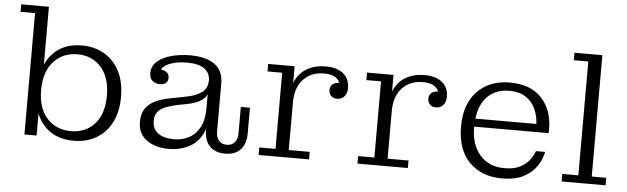

<svg xmlns="http://www.w3.org/2000/svg" viewBox="-47 -889 3495 1070"><g transform="rotate(5 1700.5 -354.5)"><path d="M114 0V-679H33V-721H188V-396Q214 -456 265 -489Q316 -522 392 -522Q461 -522 515.5 -490.5Q570 -459 601 -399.5Q632 -340 632 -255Q632 -171 601 -111.5Q570 -52 515.5 -20.5Q461 11 391 11Q313 11 260.5 -24Q208 -59 182 -123V0ZM370 -41Q452 -41 502.5 -97Q553 -153 553 -255Q553 -357 502.5 -414Q452 -471 370 -471Q288 -471 236.5 -414Q185 -357 185 -255Q185 -153 236.5 -97Q288 -41 370 -41Z M921 10Q845 10 797 -25.5Q749 -61 749 -126Q749 -173 769.5 -202Q790 -231 826 -247.5Q862 -264 909 -272L990 -288Q1039 -296 1075.5 -319Q1112 -342 1112 -391Q1111 -432 1079 -455Q1047 -478 982 -478Q936 -478 896.5 -466Q857 -454 839 -427Q861 -425 874 -414Q887 -403 887 -384Q885 -345 841 -345Q818 -345 800.5 -358.5Q783 -372 783 -402Q783 -442 813 -468Q843 -494 892 -507Q941 -520 996 -520Q1085 -520 1133.5 -485Q1182 -450 1182 -378V-110Q1182 -80 1197 -60.5Q1212 -41 1242 -41Q1272 -41 1287 -60.5Q1302 -80 1302 -110V-258H1353V-114Q1353 -56 1323 -23.5Q1293 9 1237 9Q1181 9 1150.5 -23Q1120 -55 1120 -115V-118Q1095 -50 1042 -20Q989 10 921 10ZM825 -139Q825 -93 857.5 -69.5Q890 -46 947 -46Q990 -46 1028 -65Q1066 -84 1089 -126Q1112 -168 1112 -237V-312Q1100 -287 1072 -271.5Q1044 -256 1002 -248L949 -238Q916 -231 887.5 -220.5Q859 -210 842 -191Q825 -172 825 -139Z M1424 0V-42H1515V-468H1433V-510H1581V-417Q1603 -471 1648 -497.5Q1693 -524 1753 -524Q1814 -525 1851 -496.5Q1888 -468 1888 -414Q1888 -385 1872.5 -367.5Q1857 -350 1832 -350Q1811 -350 1798.5 -362.5Q1786 -375 1786 -394Q1786 -436 1837 -440Q1817 -486 1744 -484Q1678 -484 1633.5 -438.5Q1589 -393 1589 -307V-42H1706V0Z M1977 0V-42H2068V-468H1986V-510H2134V-417Q2156 -471 2201 -497.5Q2246 -524 2306 -524Q2367 -525 2404 -496.5Q2441 -468 2441 -414Q2441 -385 2425.5 -367.5Q2410 -350 2385 -350Q2364 -350 2351.5 -362.5Q2339 -375 2339 -394Q2339 -436 2390 -440Q2370 -486 2297 -484Q2231 -484 2186.5 -438.5Q2142 -393 2142 -307V-42H2259V0Z M2785 12Q2672 12 2603 -57.5Q2534 -127 2534 -256Q2534 -342 2565.5 -401.5Q2597 -461 2653 -492.5Q2709 -524 2784 -524Q2901 -524 2962.5 -457.5Q3024 -391 3024 -286V-262H2607V-259Q2607 -161 2657.5 -103.5Q2708 -46 2795 -46Q2849 -46 2883 -64Q2917 -82 2935.5 -107.5Q2954 -133 2962 -156H3013Q3007 -119 2982.5 -80Q2958 -41 2910 -14.5Q2862 12 2785 12ZM2951 -307Q2949 -354 2930.5 -393Q2912 -432 2876 -455Q2840 -478 2786 -478Q2712 -478 2666 -434Q2620 -390 2610 -307Z M3119 0V-42H3209V-679H3128V-721H3284V-42H3365V0Z"/></g></svg>

Font: Montagu Slab 16pt Light
Style: Regular
Weight: 300
Designer: Florian Karsten
Foundry: Florian Karsten
Version: Version 1.000; ttfautohint (v1.8.3)